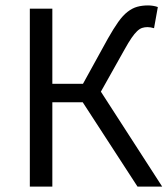

<svg xmlns="http://www.w3.org/2000/svg" viewBox="-20 -688 620 708"><path d="M90 0V-656H173V-379H286L378 -546Q399 -583 416 -607Q433 -631 450.5 -644.5Q468 -658 486 -663Q504 -668 526 -668Q535 -668 544.5 -666.5Q554 -665 562 -662L548 -584Q542 -586 535.5 -587Q529 -588 524 -588Q513 -588 504 -585Q495 -582 485.5 -573Q476 -564 465 -548Q454 -532 439 -505L352 -350L578 0H487L285 -311H173V0Z"/></svg>

Font: Giro Regular
Style: Regular
Weight: 400
Designer: Paul D. Hunt
Foundry: Adobe Systems Incorporated
Version: Version 1.000;PS 1.0;hotconv 1.0.88;makeotf.lib2.5.647800